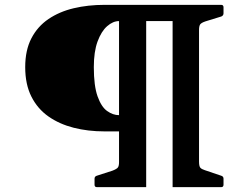

<svg xmlns="http://www.w3.org/2000/svg" viewBox="-20 -772 991 792"><path d="M411 -230Q343 -230 284 -245Q225 -260 180 -291.5Q135 -323 109.5 -373.5Q84 -424 84 -495Q84 -565 109.5 -614Q135 -663 180 -693.5Q225 -724 284 -738Q343 -752 411 -752H471H745V-685H471Q446 -685 422 -664Q398 -643 382.5 -601Q367 -559 367 -495Q367 -418 382.5 -374.5Q398 -331 422 -314Q446 -297 471 -297V-230ZM380 0Q370 0 370 -10V-35Q370 -44 379 -47L444 -68Q462 -75 466.5 -81.5Q471 -88 471 -103V-752H583V0ZM692 0V-752H892Q902 -752 902 -742V-717Q902 -708 893 -704L828 -684Q810 -678 805.5 -671Q801 -664 801 -648V-106Q801 -86 806.5 -80Q812 -74 825 -70L893 -47Q902 -44 902 -35V-10Q902 0 892 0Z"/></svg>

Font: Hahmlet ExtraBold
Style: Regular
Weight: 800
Designer: Minjoo Ham & Mark Frömberg
Foundry: hypertype
Version: Version 1.002